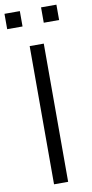

<svg xmlns="http://www.w3.org/2000/svg" viewBox="-118 -946 470 985"><g transform="rotate(-10 117.0 -453.0)"><path d="M61.5 -825.5H-18.5V-905.5H61.5ZM252 -825.5H172V-905.5H252ZM153.5 0H80V-720H153.5Z"/></g></svg>

Font: CCSD_manrope
Style: Regular
Weight: 400
Designer: Mikhail Sharanda
Foundry: Mikhail Sharanda
Version: Version 4.503